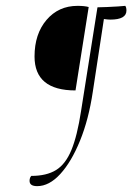

<svg xmlns="http://www.w3.org/2000/svg" viewBox="-20 -601 452 656"><path d="M107 35Q81 35 81 17Q81 6 87 0Q139 0 171.5 -20Q204 -40 224 -88.5Q244 -137 257 -222L313 -576Q326 -576 346 -577Q366 -578 383.5 -579Q401 -580 408 -581Q412 -576 412 -565Q412 -534 357 -534Q348 -534 335 -536L297 -287Q283 -193 253.5 -120.5Q224 -48 186 -6.5Q148 35 107 35ZM238 -292Q98 -292 98 -408Q98 -485 139 -533Q180 -581 245 -581Q269 -581 283 -577Z"/></svg>

Font: Petrona Thin
Style: Italic
Weight: 100
Italic angle: -9°
Designer: Ringo R. Seeber
Foundry: Ringo R. Seeber
Version: Version 2.001; ttfautohint (v1.8.3)